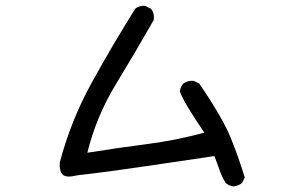

<svg xmlns="http://www.w3.org/2000/svg" viewBox="-20 -675 1040 673"><path d="M798.8 -21.5Q783.2 -23.4 771.5 -33.2Q757.8 -54.7 749.5 -79.1Q741.2 -103.5 731.4 -127.9Q610.4 -110.4 490.2 -92.3Q370.1 -74.2 251 -60.5Q211.9 -50.8 199.7 -63Q187.5 -75.2 189.5 -105.5Q228.5 -252.9 301.3 -384.8Q374 -516.6 454.1 -644.5Q467.8 -656.2 489.3 -654.3L508.8 -644.5Q522.5 -628.9 518.6 -604.5Q454.1 -491.2 385.7 -378.9Q317.4 -266.6 286.1 -139.6Q395.5 -157.2 495.1 -169.9Q594.7 -182.6 696.3 -210Q624 -315.4 610.4 -354.5Q612.3 -370.1 622.1 -381.8Q637.7 -393.6 659.2 -391.6L678.7 -381.8Q759.8 -262.7 788.1 -193.4Q816.4 -124 837.9 -52.7L828.1 -33.2Q814.5 -23.4 798.8 -21.5Z"/></svg>

Font: NaikaiFont
Style: Regular-Lite
Weight: 400
Version: Version 1.67